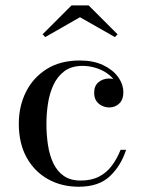

<svg xmlns="http://www.w3.org/2000/svg" viewBox="-20 -700 550 730"><path d="M279.5 10Q214 10 162.5 -18.8Q111 -47.5 81.2 -101.2Q51.5 -155 51.5 -230Q51.5 -295 78.2 -349.5Q105 -404 156.8 -437Q208.5 -470 284 -470Q335 -470 372 -452.5Q409 -435 429 -407.2Q449 -379.5 449 -348.5Q449 -321.5 433.5 -306.5Q418 -291.5 395 -291.5Q382.5 -291.5 369.2 -297.2Q356 -303 347 -315.2Q338 -327.5 338 -347.5Q338 -374 355 -387.8Q372 -401.5 395 -401.5Q416.5 -401.5 432.2 -388.2Q448 -375 448 -348.5H429Q429 -372 417.2 -390.5Q405.5 -409 385.8 -422.2Q366 -435.5 342 -442.5Q318 -449.5 294 -449.5Q251 -449.5 224 -428.8Q197 -408 182.2 -375Q167.5 -342 162 -303.8Q156.5 -265.5 156.5 -230Q156.5 -187 162.5 -148Q168.5 -109 183 -78.8Q197.5 -48.5 222.8 -31Q248 -13.5 286.5 -13.5Q327.5 -13.5 356.5 -28.5Q385.5 -43.5 405.2 -70Q425 -96.5 438.5 -130.5H459.5Q440 -70 397.8 -30Q355.5 10 279.5 10ZM152 -559 142 -569.5 252 -679.5H317L427 -569.5L417 -559L284 -634.5Z"/></svg>

Font: Bodoni Moda SC
Style: Regular
Weight: 400
Designer: Owen Earl
Foundry: indestructible type
Version: Version 2.005